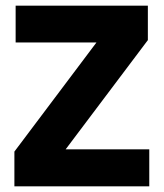

<svg xmlns="http://www.w3.org/2000/svg" viewBox="-20 -659 579 679"><path d="M507.9 -130.8V0H30.9V-122.9L321.1 -508.8H35.3V-639H502.9V-517.1L212.1 -130.8Z"/></svg>

Font: Anek Gurmukhi Medium
Style: Regular
Weight: 500
Designer: Sarang Kulkarni (Gurmukhi), Yesha Goshar (Latin)
Foundry: Ek Type
Version: Version 1.003